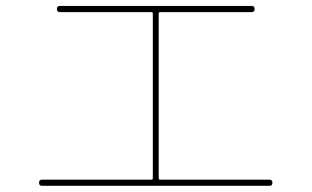

<svg xmlns="http://www.w3.org/2000/svg" viewBox="-20 -680 1040 641"><path d="M120.1 -59.6Q110.4 -59.6 110.4 -69.8Q110.4 -80.1 120.1 -80.1H485.4Q490.2 -80.1 490.2 -85V-634.8Q490.2 -639.6 485.4 -639.6H179.7Q169.9 -639.6 169.9 -649.9Q169.9 -660.2 179.7 -660.2H820.3Q830.1 -660.2 830.1 -649.9Q830.1 -639.6 820.3 -639.6H514.6Q509.8 -639.6 509.8 -634.8V-85Q509.8 -80.1 514.6 -80.1H879.9Q889.6 -80.1 889.6 -69.8Q889.6 -59.6 879.9 -59.6Z"/></svg>

Font: Rounded-L Mgen+ 2m thin
Style: Regular
Weight: 100
Designer: [Source Han Sans]
Ryoko NISHIZUKA  (kana & ideographs); Paul D. Hunt (Latin, Greek & Cyrillic); Wenlong ZHANG  (bopomofo
Version: Version 1.059.20150602